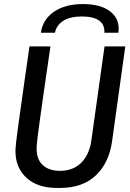

<svg xmlns="http://www.w3.org/2000/svg" viewBox="-20 -914 640 944"><path d="M259 10Q164 10 110 -40Q56 -90 56 -171Q56 -184 59.5 -217Q63 -250 70 -299Q77 -348 85.5 -409Q94 -470 104 -540.5Q114 -611 125 -686H228Q209 -558 197 -473Q185 -388 177.5 -335Q170 -282 166.5 -253.5Q163 -225 161.5 -210Q160 -195 160 -185Q160 -129 191 -101.5Q222 -74 275 -74Q339 -74 379 -113.5Q419 -153 429 -222L494 -686H596L531 -219Q516 -113 451 -51.5Q386 10 276 10ZM181 -753Q190 -818 245 -856Q300 -894 388 -894Q477 -894 524 -856Q571 -818 562 -753H493Q496 -791 468.5 -812Q441 -833 383 -833Q325 -833 291.5 -812Q258 -791 250 -753Z"/></svg>

Font: Chivo Mono
Style: Italic
Weight: 400
Italic angle: -8.05°
Monospace: yes
Version: Version 1.008